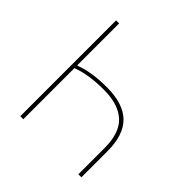

<svg xmlns="http://www.w3.org/2000/svg" viewBox="-184 -844 989 989"><g transform="rotate(45 310.5 -349.0)"><path d="M108 0V-698H130V-393H135Q168 -406 214 -413.5Q260 -421 318 -421Q438 -421 495.5 -364.5Q553 -308 553 -191V0H531V-191Q531 -302 476 -351.5Q421 -401 316 -401Q258 -401 211.5 -393.5Q165 -386 130 -372V0Z"/></g></svg>

Font: IBM Plex Sans Thin
Style: Regular
Weight: 250
Designer: Mike Abbink, Paul van der Laan, Pieter van Rosmalen
Foundry: Bold Monday
Version: Version 3.201